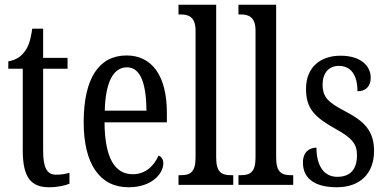

<svg xmlns="http://www.w3.org/2000/svg" viewBox="-20 -780 1629 810"><path d="M187 10C226 10 256 2 273 -5V-51C255 -46 239 -43 217 -43C178 -43 162 -72 162 -144V-490H265V-536H162V-659H116C108 -603 98 -580 82 -560C66 -539 46 -527 15 -521V-490H76V-145C76 -30 112 10 187 10Z M522 10C624 10 669 -50 669 -91C669 -109 660 -119 649 -124C630 -81 595 -45 540 -45C464 -45 422 -114 421 -264H684V-304C684 -462 620 -546 514 -546C399 -546 333 -452 333 -264C333 -90 400 10 522 10ZM598 -313H422C425 -430 456 -496 516 -496C575 -496 597 -422 598 -313Z M733 0H964V-41H955C916 -41 892 -52 892 -115V-760H733V-719H743C774 -719 805 -710 805 -651V-115C805 -52 781 -41 743 -41H733Z M986 0H1217V-41H1208C1169 -41 1145 -52 1145 -115V-760H986V-719H996C1027 -719 1058 -710 1058 -651V-115C1058 -52 1034 -41 996 -41H986Z M1401 10C1500 10 1558 -49 1558 -143C1558 -227 1518 -268 1437 -310C1367 -347 1341 -368 1341 -423C1341 -470 1365 -502 1410 -502C1459 -502 1488 -465 1488 -395C1524 -395 1544 -417 1544 -452C1544 -502 1502 -545 1417 -545C1330 -545 1271 -495 1271 -405C1271 -321 1308 -285 1398 -235C1464 -198 1486 -174 1486 -125C1486 -67 1459 -34 1403 -34C1343 -34 1315 -86 1315 -157C1286 -157 1258 -140 1258 -94C1258 -24 1312 10 1401 10Z"/></svg>

Font: Noto Serif Sinhala ExtraCondensed
Style: Regular
Weight: 400
Width: 2
Designer: Jelle Bosma - Monotype Design Team
Foundry: Monotype Imaging Inc.
Version: Version 2.007